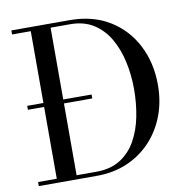

<svg xmlns="http://www.w3.org/2000/svg" viewBox="-83 -831 892 911"><g transform="rotate(-10 363.0 -375.0)"><path d="M43 -365.5V-384.5H353V-365.5ZM311 -750Q422.5 -750 503 -700.8Q583.5 -651.5 627.2 -566.5Q671 -481.5 671 -375Q671 -295 645 -226.8Q619 -158.5 571 -107.5Q523 -56.5 457 -28.2Q391 0 311 0H31V-19.5H121V-730.5H31V-750ZM216.5 -19.5H311Q380 -19.5 427 -49Q474 -78.5 502.5 -129Q531 -179.5 543.5 -243.2Q556 -307 556 -375Q556 -443 542 -506.8Q528 -570.5 498.8 -621Q469.5 -671.5 423 -701Q376.5 -730.5 311 -730.5H216.5Z"/></g></svg>

Font: Bodoni Moda SC
Style: Regular
Weight: 400
Designer: Owen Earl
Foundry: indestructible type
Version: Version 2.005